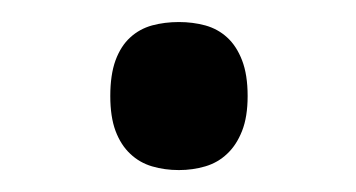

<svg xmlns="http://www.w3.org/2000/svg" viewBox="-20 -444 326 176"><path d="M81.1 -356Q81.1 -375.5 85.9 -388.7Q90.8 -401.9 99.4 -409.7Q107.9 -417.5 119.4 -420.7Q130.9 -423.8 144 -423.8Q156.7 -423.8 168.2 -420.7Q179.7 -417.5 188.2 -409.7Q196.8 -401.9 201.9 -388.7Q207 -375.5 207 -356Q207 -336.9 201.9 -324Q196.8 -311 188.2 -303Q179.7 -294.9 168.2 -291.5Q156.7 -288.1 144 -288.1Q130.9 -288.1 119.4 -291.5Q107.9 -294.9 99.4 -303Q90.8 -311 85.9 -324Q81.1 -336.9 81.1 -356Z"/></svg>

Font: Droid-TTFautohint Serif
Style: Regular
Weight: 400
Foundry: Ascender Corporation
Version: Version 1.00; ttfautohint (v1.00rc1.4-1a1c-dirty) -l 8 -r 50